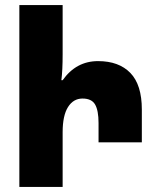

<svg xmlns="http://www.w3.org/2000/svg" viewBox="-20 -734 617 754"><path d="M537 -304V-175H367V-251Q367 -300 353.5 -323.5Q340 -347 304 -347Q268 -347 247 -313.5Q226 -280 226 -215V0H56V-714H226V-521Q226 -457 221 -419H226Q279 -494 365 -494Q447 -494 492 -447.5Q537 -401 537 -304Z"/></svg>

Font: Noto Sans Armenian Black Cond
Style: Regular
Weight: 900
Width: 3
Designer: Monotype Design team
Foundry: Monotype Imaging Inc.
Version: Version 1.000